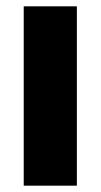

<svg xmlns="http://www.w3.org/2000/svg" viewBox="-20 -587 318 607"><path d="M223 0H55V-567H223Z"/></svg>

Font: Open Sauce Sans Black
Style: Regular
Weight: 900
Designer: Alfredo Marco Pradil
Foundry: Creative Sauce Fz LLC
Version: Version 1.477